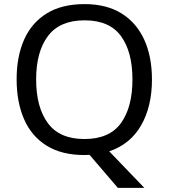

<svg xmlns="http://www.w3.org/2000/svg" viewBox="-20 -745 821 935"><path d="M720 -358Q720 -227 667.5 -135Q615 -43 512 -8L683 170H554L416 9Q410 9 403.5 9.5Q397 10 391 10Q280 10 206.5 -36Q133 -82 97 -165Q61 -248 61 -359Q61 -469 97 -551Q133 -633 206.5 -679Q280 -725 392 -725Q499 -725 572 -679.5Q645 -634 682.5 -551.5Q720 -469 720 -358ZM156 -358Q156 -223 213 -145.5Q270 -68 391 -68Q513 -68 569 -145.5Q625 -223 625 -358Q625 -493 569 -569.5Q513 -646 392 -646Q271 -646 213.5 -569.5Q156 -493 156 -358Z"/></svg>

Font: Noto Sans Sharada
Style: Regular
Weight: 400
Designer: Monotype Design Team
Foundry: Monotype Imaging Inc.
Version: Version 2.006; ttfautohint (v1.8.4.7-5d5b)